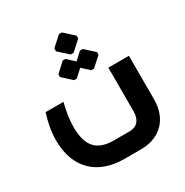

<svg xmlns="http://www.w3.org/2000/svg" viewBox="-183 -954 1058 1100"><g transform="rotate(-30 346.5 -403.5)"><path d="M377 -672 441 -730V-749L377 -807H358L294 -749V-730L358 -672ZM319 -535 367 -579 415 -535H433L495 -591V-609L433 -665H415L367 -621L319 -665H301L240 -609V-591L301 -535ZM507 -499V-210C507 -154 479 -122 431 -122H326C218 -122 164 -174 164 -302C164 -352 173 -405 186 -458H68C52 -405 39 -352 39 -287C39 -106 146 0 326 0H442C565 -3 643 -84 643 -210V-499Z"/></g></svg>

Font: Hejaz SemiBold
Style: Regular
Weight: 600
Designer: Bandar Raffah (Arabic) and Santiago Orozco (Latin)
Foundry: Caramella and Typemade
Version: Version 1.010;hotconv 1.0.109;makeotfexe 2.5.65596